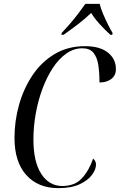

<svg xmlns="http://www.w3.org/2000/svg" viewBox="-20 -964 620 994"><path d="M282 10Q177 10 116 -58Q55 -126 55 -250Q55 -337 78.5 -421Q102 -505 148 -574Q194 -643 262.5 -684Q331 -725 420 -725Q497 -725 538.5 -692Q580 -659 580 -606Q580 -573 556 -555Q532 -537 495 -537Q495 -587 489 -627Q483 -667 464 -690.5Q445 -714 406 -714Q362 -714 323 -686.5Q284 -659 253 -611.5Q222 -564 199.5 -503.5Q177 -443 165 -375.5Q153 -308 153 -242Q153 -127 193.5 -64Q234 -1 303 -1Q367 -1 404 -41Q441 -81 462 -143Q468 -138 472.5 -130.5Q477 -123 477 -112Q477 -87 456 -58.5Q435 -30 392 -10Q349 10 282 10ZM299 -793Q318 -813 341 -839.5Q364 -866 385 -893.5Q406 -921 422 -944H496Q501 -922 513 -893.5Q525 -865 538.5 -838Q552 -811 563 -793L561 -784H551Q519 -814 494 -841.5Q469 -869 452 -897Q422 -868 385 -839.5Q348 -811 309 -784H298Z"/></svg>

Font: Noto Serif Display Condensed
Style: Italic
Weight: 400
Width: 3
Italic angle: -12°
Designer: Monotype Design Team
Foundry: Monotype Imaging Inc.
Version: Version 2.009